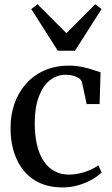

<svg xmlns="http://www.w3.org/2000/svg" viewBox="-20 -850 516 882"><path d="M268.5 11Q189.5 11 136.2 -24Q83 -59 55.8 -120.5Q28.5 -182 28.5 -260.5Q28 -321 46.2 -373.2Q64.5 -425.5 99.5 -465Q134.5 -504.5 184.2 -526.5Q234 -548.5 297.5 -548.5Q331 -548.5 359 -542.2Q387 -536 408.2 -528.8Q429.5 -521.5 442 -518L437.5 -372H378L356.5 -472.5Q354.5 -481 344.8 -488.8Q335 -496.5 319 -501.5Q303 -506.5 282 -506.5Q241.5 -506.5 209.5 -481.5Q177.5 -456.5 158.8 -407.2Q140 -358 139.5 -285.5Q139.5 -226.5 150.5 -182Q161.5 -137.5 182.2 -107.8Q203 -78 231.8 -63Q260.5 -48 295.5 -48Q323 -48 348.8 -54.2Q374.5 -60.5 396 -70.2Q417.5 -80 431.5 -90.5L447 -58Q431 -41.5 403 -25.5Q375 -9.5 340 0.8Q305 11 268.5 11ZM245.5 -617 123.5 -808.5 152.5 -830.5 285 -697.5 417.5 -830.5 446.5 -808.5 324.5 -617Z"/></svg>

Font: Merriweather 72pt
Style: Regular
Weight: 400
Version: Version 2.100